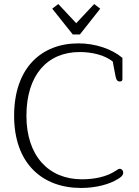

<svg xmlns="http://www.w3.org/2000/svg" viewBox="-20 -921 687 952"><path d="M341 -750H376L477 -878L447 -901L358 -806L269 -901L239 -878ZM382 11C458 11 524 -8 564 -33C578 -41 591 -51 591 -65C591 -75 584 -84 574 -84C568 -84 564 -81 555 -75C509 -44 448 -32 386 -32C222 -32 111 -147 111 -347C111 -548 214 -663 375 -663C439 -663 500 -647 539 -616L552 -547C556 -526 561 -517 574 -517C584 -517 587 -522 587 -529V-634C535 -678 453 -706 369 -706C185 -706 50 -584 50 -347C50 -111 189 11 382 11Z"/></svg>

Font: Maitree Light
Style: Regular
Weight: 300
Designer: CadsonDemak Team
Foundry: CadsonDemak
Version: Version 1.000;PS 001.000;hotconv 1.0.88;makeotf.lib2.5.64775